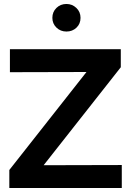

<svg xmlns="http://www.w3.org/2000/svg" viewBox="-20 -948 655 968"><path d="M27 0ZM27 0V-91L416 -585L30 -584V-700H589V-609L200 -115L594 -116V0ZM315 -789Q285 -789 264.5 -809Q244 -829 244 -858Q244 -888 264.5 -908Q285 -928 315 -928Q344 -928 365 -908Q386 -888 386 -858Q386 -828 365.5 -808.5Q345 -789 315 -789Z"/></svg>

Font: Rosa Sans SemiBold
Style: Regular
Weight: 600
Designer: Pentagram / MCKL
Foundry: Pentagram / MCKL
Version: Version 1.005;September 16, 2019;FontCreator 11.5.0.2425 64-